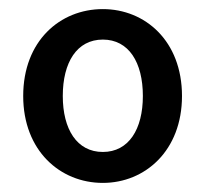

<svg xmlns="http://www.w3.org/2000/svg" viewBox="-20 -830 453 422"><path d="M206 -428C299 -428 380 -499 380 -619C380 -740 299 -810 206 -810C112 -810 31 -740 31 -619C31 -499 112 -428 206 -428ZM206 -496C149 -496 118 -546 118 -619C118 -693 149 -743 206 -743C263 -743 294 -693 294 -619C294 -546 263 -496 206 -496Z"/></svg>

Font: Source Han Sans JP Medium
Style: Regular
Weight: 500
Designer: Ryoko NISHIZUKA 西塚涼子 (kana, bopomofo & ideographs); Paul D. Hunt (Latin, Greek & Cyrillic); Sandoll Communications 산돌커뮤니
Foundry: Adobe
Version: Version 2.002;hotconv 1.0.116;makeotfexe 2.5.65601